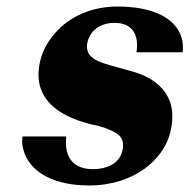

<svg xmlns="http://www.w3.org/2000/svg" viewBox="-20 -558 580 588"><path d="M49 -140C46 -122 49 -104 56 -86C80 -27 149 10 253 10C321 10 380 -10 424 -42C461 -70 496 -111 505 -170C510 -199 508 -225 501 -245C486 -287 453 -314 410 -331C376 -344 324 -354 290 -367C266 -376 242 -390 247 -424C254 -466 289 -488 331 -488C381 -488 407 -457 398 -398H539C542 -419 539 -437 532 -454C508 -508 440 -538 340 -538C274 -538 218 -517 177 -484C142 -455 109 -413 100 -356C96 -330 98 -308 104 -289C125 -226 189 -195 260 -177C281 -173 299 -168 312 -162C338 -151 362 -140 356 -102C349 -58 309 -40 264 -40C209 -40 175 -72 183 -140Z"/></svg>

Font: Aerodynamic
Style: Obl
Weight: 500
Designer: Google
Version: Version 2.000980; 2014